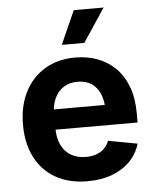

<svg xmlns="http://www.w3.org/2000/svg" viewBox="-54 -813 705 870"><g transform="rotate(-5 298.0 -378.0)"><path d="M309.3 10.7Q225.7 10.7 165.2 -23.6Q104.6 -57.8 72.2 -120.8Q39.7 -183.8 39.7 -270.1Q39.7 -354.4 72 -418Q104.2 -481.5 163.2 -517.1Q222.2 -552.7 301.9 -552.7Q355.4 -552.7 401.9 -535.7Q448.3 -518.7 483.4 -484.3Q518.5 -449.9 538.2 -398Q557.9 -346 557.9 -275.8V-234.7H99.8V-326.9H486.6L418.1 -302.2Q418.1 -344.8 405.1 -376.3Q392.1 -407.7 366.5 -425.1Q341 -442.4 303 -442.4Q265 -442.4 238.5 -424.9Q212.1 -407.3 198.3 -377.2Q184.5 -347.1 184.5 -308.7V-243.8Q184.5 -196.4 200.3 -164.2Q216.2 -132 244.9 -115.8Q273.7 -99.6 311.6 -99.6Q337.2 -99.6 358.2 -106.9Q379.2 -114.2 394.3 -128.5Q409.3 -142.9 417.2 -163.8L549.6 -139.3Q536.4 -94.1 503.8 -60.4Q471.1 -26.6 422 -8Q372.8 10.7 309.3 10.7ZM246.4 -615.1 314.2 -767.1H450L349 -615.1Z"/></g></svg>

Font: Inter Variable LoSnoCo
Style: Regular
Weight: 400
Designer: Rasmus Andersson
Foundry: rsms
Version: Version 4.000;git-a52131595; featfreeze: case,dlig,ss01,ss02